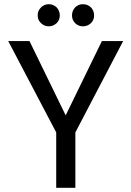

<svg xmlns="http://www.w3.org/2000/svg" viewBox="-20 -892 624 912"><path d="M464 -697C464 -697 292 -344 292 -344C292 -344 120 -697 120 -697C120 -697 19 -697 19 -697C19 -697 247 -263 247 -263C247 -263 247 0 247 0C247 0 338 0 338 0C338 0 338 -263 338 -263C338 -263 565 -697 565 -697C565 -697 464 -697 464 -697ZM212 -767C212 -767 212 -767 212 -767C226 -767 238 -772 249 -782C259 -792 264 -804 264 -819C264 -819 264 -819 264 -819C264 -834 259 -846 249 -857C238 -867 226 -872 212 -872C212 -872 212 -872 212 -872C197 -872 185 -867 175 -857C164 -846 159 -834 159 -819C159 -819 159 -819 159 -819C159 -804 164 -792 175 -782C185 -772 197 -767 212 -767ZM374 -767C374 -767 374 -767 374 -767C389 -767 401 -772 412 -782C422 -792 427 -804 427 -819C427 -819 427 -819 427 -819C427 -834 422 -846 412 -857C401 -867 389 -872 374 -872C374 -872 374 -872 374 -872C359 -872 347 -867 337 -857C327 -846 322 -834 322 -819C322 -819 322 -819 322 -819C322 -804 327 -792 337 -782C347 -772 359 -767 374 -767Z"/></svg>

Font: Girnar Poppins
Style: Regular
Weight: 500
Designer: Ninad Kale (Devanagari), Jonny Pinhorn (Latin)
Foundry: Indian Type Foundry
Version: ""